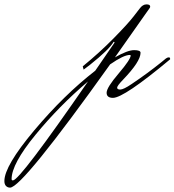

<svg xmlns="http://www.w3.org/2000/svg" viewBox="-309 -434 797 877"><path d="M468 -163Q257 13 207 13Q178 13 178 -10.5Q178 -34 233 -98.5Q288 -163 288 -181Q286 -183 284 -183Q256 -183 194 -140Q-208 423 -263 423Q-274 423 -281.5 415.5Q-289 408 -289 393Q-289 324 -153 162Q-17 0 126 -111L214 -239V-240Q214 -243 210 -243Q190 -208 102 -138L73 -116L69 -131Q145 -193 210 -259Q275 -325 302 -360L329 -395Q343 -414 360 -414Q377 -414 377 -404Q377 -400 374.5 -397Q372 -394 351.5 -364.5Q331 -335 291 -278.5Q251 -222 216 -172Q274 -205 303.5 -205Q333 -205 333 -193Q333 -153 253 -70Q226 -42 226 -33.5Q226 -25 240.5 -25Q255 -25 292 -50Q365 -99 427 -149L449 -167Q456 -172 462 -172Q468 -172 468 -166ZM-250 390Q-219 390 93 -62Q-39 50 -147.5 182.5Q-256 315 -256 384Q-256 390 -250 390Z"/></svg>

Font: Mrs Saint Delafield
Style: Regular
Weight: 400
Designer: Alejandro Paul
Foundry: Alejandro Paul
Version: Version 1.000